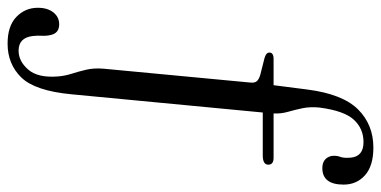

<svg xmlns="http://www.w3.org/2000/svg" viewBox="-339 -494 1004 506"><g transform="rotate(90 163.0 -241.0)"><path d="M158.5 72.5Q149.5 168.5 114.2 204.8Q79 241 25 241Q-21.5 241 -45.5 217.8Q-69.5 194.5 -69.5 161.5Q-69.5 135.5 -57.2 120.2Q-45 105 -26 105Q-2 105 2.5 128.5Q5 140 4.2 151.2Q3.5 162.5 5 175Q9.5 212 43.5 212Q71.5 212 93.5 186.5Q115.5 161 111.5 109Q110 89.5 104.2 71.8Q98.5 54 93.8 34Q89 14 91 -11.5L127.5 -398Q129 -410 124 -415.8Q119 -421.5 107 -425L63.5 -436Q48.5 -440 48.5 -449Q48.5 -460 65.5 -460H134.5L146 -549.5Q158 -642 198.2 -682.5Q238.5 -723 299 -723Q347 -723 371.8 -701Q396.5 -679 396.5 -644.5Q396.5 -588.5 353 -588.5Q327 -588.5 321 -612.5Q319.5 -626 323.2 -635.2Q327 -644.5 325.5 -663Q322.5 -697 284.5 -697Q249 -697 225.5 -671.5Q202 -646 193.5 -581.5Q191 -556.5 195.2 -536.2Q199.5 -516 204.8 -497.5Q210 -479 209 -460H326Q344 -460 344 -446Q344 -431.5 319.5 -431.5H206.5Z"/></g></svg>

Font: Fraunces 9pt S000 Light
Style: Regular
Weight: 300
Version: Version 1.000; ttfautohint (v1.8.3)